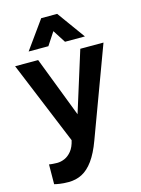

<svg xmlns="http://www.w3.org/2000/svg" viewBox="-141 -819 825 1127"><g transform="rotate(-15 271.5 -255.5)"><path d="M132 230Q102 230 79 226.5Q56 223 46 220L47 100Q56 102 72.5 103Q89 104 96 104Q119 104 142 94Q165 84 184 60.5Q203 37 212 -3L4 -508H144L285 -141L400 -508H541L340 34Q314 105 282.5 148.5Q251 192 214 211Q177 230 132 230ZM103 -571 225 -741H322L445 -571H324L240 -702H309L223 -571Z"/></g></svg>

Font: Inclusive Sans
Style: Bold
Weight: 700
Designer: Olivia King
Foundry: Olivia King
Version: Version 2.004